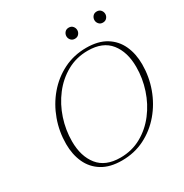

<svg xmlns="http://www.w3.org/2000/svg" viewBox="-191 -986 1099 1146"><g transform="rotate(-30 359.0 -413.0)"><path d="M712.5 -428Q712.5 -343 684 -264.2Q655.5 -185.5 603.2 -123.8Q551 -62 479.5 -26Q408 10 322 10Q240 10 186.5 -23Q133 -56 107 -113Q81 -170 81 -242Q81 -327 109.5 -405.8Q138 -484.5 190.2 -546.2Q242.5 -608 314 -644Q385.5 -680 471.5 -680Q553.5 -680 607 -647Q660.5 -614 686.5 -557Q712.5 -500 712.5 -428ZM119.5 -238Q119.5 -135 169.8 -72.2Q220 -9.5 322.5 -9.5Q402 -9.5 466.8 -45.8Q531.5 -82 578 -142.8Q624.5 -203.5 649.2 -278.8Q674 -354 674 -432Q674 -535 624 -597.8Q574 -660.5 471 -660.5Q391.5 -660.5 326.8 -624.2Q262 -588 215.5 -527.2Q169 -466.5 144.2 -391.2Q119.5 -316 119.5 -238ZM441.5 -760Q424 -760 414 -771.8Q404 -783.5 404 -798Q404 -813 414 -824.8Q424 -836.5 441.5 -836.5Q459 -836.5 469 -824.8Q479 -813 479 -798Q479 -783.5 469 -771.8Q459 -760 441.5 -760ZM634.5 -760Q617 -760 607 -771.8Q597 -783.5 597 -798Q597 -813 607 -824.8Q617 -836.5 634.5 -836.5Q652 -836.5 662 -824.8Q672 -813 672 -798Q672 -783.5 662 -771.8Q652 -760 634.5 -760Z"/></g></svg>

Font: Newsreader 16pt ExtraLight
Style: Italic
Weight: 275
Italic angle: -17°
Designer: Hugues Gentile
Foundry: Production Type
Version: Version 1.003; ttfautohint (v1.8.3)